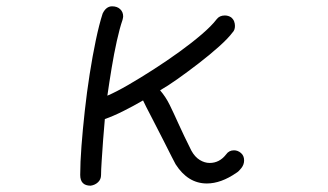

<svg xmlns="http://www.w3.org/2000/svg" viewBox="-20 -508 1040 608"><path d="M267 80Q234 80 234 46Q234 7 238 -45.5Q242 -98 248.5 -157Q255 -216 264 -273.5Q273 -331 283.5 -381Q294 -431 305 -465Q316 -488 335 -488Q351 -488 360.5 -479Q370 -470 370 -456Q370 -453 368 -445Q359 -419 350 -378.5Q341 -338 333.5 -292.5Q326 -247 320 -205Q348 -217 386 -239Q424 -261 466 -288Q508 -315 547.5 -343.5Q587 -372 618.5 -399Q650 -426 666 -447Q675 -459 692 -459Q703 -459 712 -453Q719 -447 721.5 -440Q724 -433 724 -426Q724 -413 717 -406Q703 -387 674 -361Q645 -335 610 -308Q575 -281 542.5 -258Q510 -235 487 -222Q505 -201 517.5 -175.5Q530 -150 545.5 -115.5Q561 -81 586 -31Q597 -11 612.5 -1.5Q628 8 644 8Q675 8 696 -19Q705 -32 721 -32Q733 -32 743 -23.5Q753 -15 753 0Q753 13 744.5 24Q736 35 729 39Q680 73 635 73Q575 73 536 12Q534 9 523.5 -12Q513 -33 498 -62.5Q483 -92 468 -121Q453 -150 443 -169.5Q433 -189 433 -190Q402 -172 370 -156Q338 -140 312 -131Q309 -100 306.5 -64.5Q304 -29 302 1Q300 31 300 46Q300 60 290.5 69Q281 78 267 80Z"/></svg>

Font: Hachi Maru Pop
Style: Regular
Weight: 400
Designer: Nontynet
Foundry: Nontynet
Version: Version 1.300